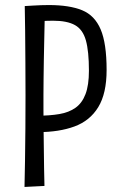

<svg xmlns="http://www.w3.org/2000/svg" viewBox="-20 -734 477 760"><path d="M131 -211 127 -276Q177 -276 215 -282.5Q253 -289 279 -307.5Q305 -326 318.5 -361.5Q332 -397 332 -454Q332 -531 320 -574Q308 -617 277 -634.5Q246 -652 190 -652Q177 -652 163 -651.5Q149 -651 133.5 -649.5Q118 -648 100 -646L78 -710Q96 -711 112 -712Q128 -713 143.5 -713.5Q159 -714 173 -714Q255 -714 305 -693.5Q355 -673 378.5 -617.5Q402 -562 402 -457Q402 -364 369 -310Q336 -256 275 -233.5Q214 -211 131 -211ZM77 6Q78 -36 79 -97Q80 -158 80.5 -226.5Q81 -295 81 -357Q81 -420 80.5 -486.5Q80 -553 79.5 -612Q79 -671 78 -710L158 -703Q157 -675 156.5 -640.5Q156 -606 155 -569Q154 -532 153.5 -495Q153 -458 152.5 -423Q152 -388 152 -359Q152 -334 152 -299.5Q152 -265 152.5 -225.5Q153 -186 153.5 -145.5Q154 -105 154.5 -67.5Q155 -30 156 2Z"/></svg>

Font: Truculenta
Style: Regular
Weight: 400
Designer: Ivan Castro, Eva Sanz & Omnibus-Type Team
Foundry: Omnibus-Type
Version: Version 1.002